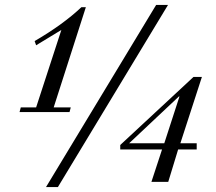

<svg xmlns="http://www.w3.org/2000/svg" viewBox="-20 -735 874 776"><path d="M660 0H592L635 -131H466V-149L762 -424H796L709 -156H775V-131H700ZM704 -346 502 -156H644L705 -344ZM166 21 611 -715H659L214 21ZM126 -552 120 -569Q235 -636 309 -706H327L197 -301H266L261 -282H59L64 -301H126L228 -614Z"/></svg>

Font: Justus
Style: Italic
Weight: 400
Italic angle: -12°
Version: Version 001.001